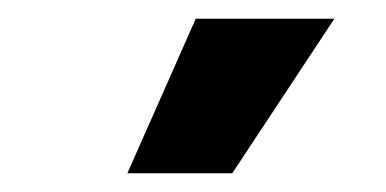

<svg xmlns="http://www.w3.org/2000/svg" viewBox="-20 -825 412 205"><path d="M116 -640H228L337 -805H189Z"/></svg>

Font: Mluvka SemiBold
Style: Regular
Weight: 600
Designer: Modified by Jiří Krblich, Original typeface by Gumpita Rahayu
Foundry: Gumpita Rahayu & Jiří Krblich
Version: Version 2.000;Glyphs 3.1.1 (3134)